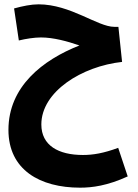

<svg xmlns="http://www.w3.org/2000/svg" viewBox="-20 -596 639 887"><path d="M350 271C406 271 476 262 570 219L526 87C458 112 410 120 363 120C250 120 171 76 171 -21C171 -173 359 -290 544 -310L527 -472H508C431 -472 306 -576 158 -576C124 -576 85 -568 45 -557L67 -409C100 -417 139 -423 169 -423C227 -423 292 -405 347 -386C177 -319 19 -196 19 4C19 189 165 271 350 271Z"/></svg>

Font: Noto Sans Arabic UI XCn XBd
Style: Regular
Weight: 800
Width: 2
Designer: Monotype Design Team, Nadine Chahine and Nizar Qandah
Foundry: Monotype Imaging Inc.
Version: Version 2.010